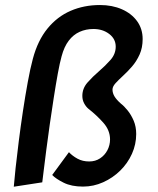

<svg xmlns="http://www.w3.org/2000/svg" viewBox="-20 -722 612 745"><path d="M33.5 2.5Q35.5 -23.5 40.5 -70Q45.5 -116.5 52.8 -173.8Q60 -231 69 -290.8Q78 -350.5 87.8 -403.8Q97.5 -457 107.5 -494Q126.5 -565 164.2 -611.2Q202 -657.5 254 -680Q306 -702.5 368 -702.5Q415.5 -702.5 453 -686Q490.5 -669.5 512 -639.8Q533.5 -610 533.5 -570.5Q533.5 -537 521.8 -510.8Q510 -484.5 492.5 -464.2Q475 -444 457.5 -428Q440 -412 428.2 -399Q416.5 -386 416.5 -374.5Q416.5 -361 424.2 -348Q432 -335 449 -320Q461.5 -310.5 475.2 -293.5Q489 -276.5 498.8 -253.5Q508.5 -230.5 508.5 -202Q508.5 -162 492 -125.2Q475.5 -88.5 446.5 -60Q417.5 -31.5 380.2 -14.8Q343 2 302 2Q257.5 2 227.2 -13Q197 -28 182.5 -43L247.5 -131.5Q261 -117 280.8 -106.2Q300.5 -95.5 326 -95.5Q350 -95.5 368.2 -107.5Q386.5 -119.5 396.8 -139.2Q407 -159 407 -181Q407 -216.5 380.8 -246Q354.5 -275.5 323 -300Q313.5 -308 306.5 -321Q299.5 -334 299.5 -350Q299.5 -379 319.5 -401.8Q339.5 -424.5 364 -445.5Q388.5 -466.5 408.8 -489.5Q429 -512.5 429 -541Q429 -571 403.8 -590.2Q378.5 -609.5 342.5 -609.5Q313.5 -609.5 289 -598.5Q264.5 -587.5 246.8 -564.2Q229 -541 219 -503.5Q212 -478.5 204.2 -436Q196.5 -393.5 188.5 -342.2Q180.5 -291 173 -238.5Q165.5 -186 159.5 -139.2Q153.5 -92.5 149.5 -59.5Q145.5 -26.5 144 -14.5Z"/></svg>

Font: Grandstander Thin Medium
Style: Italic
Weight: 500
Italic angle: -15°
Version: Version 1.200